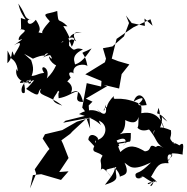

<svg xmlns="http://www.w3.org/2000/svg" viewBox="-20 -969 1038 1067"><path d="M163 -643C221 -669 247 -661 215 -649C280 -676 265 -661 280 -629C267 -699 353 -630 369 -618C341 -702 358 -749 318 -732C370 -767 416 -780 379 -709C353 -779 355 -780 298 -685C336 -693 255 -692 222 -649C245 -718 292 -607 253 -656C249 -627 316 -577 307 -624C289 -620 294 -585 240 -533C264 -600 189 -617 225 -564C175 -558 190 -541 96 -546C167 -545 159 -490 136 -508C174 -571 166 -596 153 -635L114 -670ZM44 -643C85 -619 81 -545 72 -587C56 -527 129 -500 137 -514C136 -503 108 -526 148 -521C87 -514 92 -433 118 -455C123 -525 92 -529 91 -508C192 -512 134 -527 182 -521C175 -540 157 -501 125 -475C218 -413 180 -460 209 -476C182 -436 245 -447 326 -382C244 -409 284 -424 303 -465C322 -443 299 -480 306 -423C397 -438 412 -507 442 -403C363 -397 461 -492 374 -454C402 -504 321 -542 329 -511C347 -498 365 -532 373 -537C344 -585 400 -561 389 -560C377 -616 458 -616 466 -601C448 -707 404 -655 489 -700C441 -628 419 -616 386 -608C422 -601 348 -651 441 -694C386 -714 405 -668 364 -715C359 -775 404 -739 404 -739C387 -761 377 -801 435 -788C403 -793 356 -772 372 -748C331 -843 316 -822 355 -823C303 -876 305 -826 298 -908C236 -886 208 -903 257 -851C276 -871 190 -783 221 -784C157 -795 235 -776 179 -859C131 -800 117 -878 157 -856C107 -872 133 -876 82 -949C100 -861 153 -850 96 -869C98 -820 98 -790 94 -807C155 -801 79 -781 84 -747C79 -739 144 -777 57 -717C128 -760 67 -683 58 -660C37 -719 59 -650 21 -618L22 -688ZM628 -188C690 -218 684 -174 664 -159C698 -208 708 -146 707 -230C641 -231 651 -218 648 -225C687 -250 686 -343 641 -368C631 -296 616 -319 639 -321C713 -278 747 -273 754 -341C745 -311 754 -274 744 -259C779 -220 859 -270 793 -268C863 -189 834 -185 891 -144C857 -172 842 -149 849 -151C798 -177 831 -131 785 -128C738 -155 700 -173 649 -124C614 -196 665 -159 680 -183C594 -173 583 -161 614 -144L643 -159ZM509 -188C530 -181 471 -131 516 -124C472 -136 533 -121 550 -104C527 -66 549 -78 540 -20C548 -64 610 32 614 34C554 -42 556 -19 626 -41C611 11 664 27 563 58C588 25 617 -6 619 -38C586 -61 645 -22 646 13C662 3 706 7 672 -65C702 -44 713 -15 819 -66C752 2 744 -17 733 -1C728 47 800 4 757 19C781 2 774 19 836 48C795 32 784 77 835 37C823 84 796 63 842 39C838 26 813 2 848 44C859 37 808 11 821 11C854 -46 860 -66 917 -62C902 -112 914 -127 995 -110C993 -129 1012 -193 977 -161C908 -207 930 -110 922 -193C897 -164 846 -114 938 -109C934 -89 902 -77 912 -73C957 -113 932 -214 951 -167C906 -211 937 -194 930 -245C872 -269 847 -269 830 -223C839 -275 878 -262 782 -252C902 -237 837 -231 868 -256C902 -339 848 -336 910 -293C849 -371 846 -308 861 -370C881 -310 846 -356 895 -246C890 -263 870 -360 765 -340C773 -414 741 -390 729 -372C804 -435 768 -432 723 -405C739 -456 780 -450 795 -385C732 -376 753 -397 748 -396C635 -443 605 -400 613 -435C566 -393 560 -337 600 -370C538 -392 558 -311 566 -387C579 -329 558 -322 519 -362C572 -298 521 -398 419 -335C553 -299 554 -238 529 -299C586 -275 571 -206 523 -192C535 -207 474 -244 471 -192L517 -143ZM785 -825 712 -841 680 -883 697 -841 669 -767 605 -711 552 -701 569 -643 563 -623 454 -556 544 -519 542 -488 462 -507 437 -371 469 -329 344 -298 331 -287 490 -317 408 -293 326 -246 230 -223 217 -199 255 -141 245 -130 173 -28 181 -4 147 78 163 4 209 -1 319 31 361 -17 309 -13 361 -91 330 -170 321 -189 370 -225 383 -239 461 -311 481 -254 473 -383 494 -404 457 -421 575 -490 554 -498 642 -477 656 -557 699 -611 637 -629 601 -643 628 -753 674 -785 721 -817 816 -862 828 -826 783 -866Z"/></svg>

Font: Hussar Lance
Style: Regular
Weight: 700
Foundry: Cannot Into Space Fonts, PlusOne Fonts
Version: Version 2.27